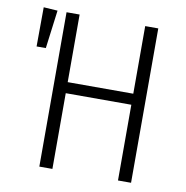

<svg xmlns="http://www.w3.org/2000/svg" viewBox="-78 -764 812 839"><g transform="rotate(10 328.0 -344.5)"><path d="M500 -336H209V0H151V-685H209V-385H500V-685H558V0H500ZM111 -685 89 -515H48L49 -689Z"/></g></svg>

Font: Fira Sans Condensed Light
Style: Regular
Weight: 300
Width: 3
Designer: bBox Type GmbH & Carrois Corporate GbR & Edenspiekermann AG
Foundry: bBox Type GmbH & Carrois Corporate GbR & Edenspiekermann AG
Version: Version 4.301